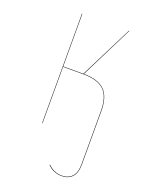

<svg xmlns="http://www.w3.org/2000/svg" viewBox="-135 -589 666 853"><g transform="rotate(20 198.0 -162.5)"><path d="M201.7 -268.1Q268.1 -268.1 299.6 -238Q331.1 -208 331.1 -139.2V112.8Q331.1 152.8 313 172.4Q294.9 191.9 264.2 191.9Q224.6 191.9 196.8 164.1L198.2 162.1Q226.1 189.9 264.2 189.9Q293.9 189.9 311.5 170.9Q329.1 151.9 329.1 112.8V-139.2Q329.1 -207.5 298.1 -236.8Q267.1 -266.1 201.2 -266.1H104V0H102.1V-517.1H104V-268.1H199.2L324.2 -517.1H326.2Z"/></g></svg>

Font: Fira Sans Compressed Two
Style: Regular
Weight: 100
Width: 1
Designer: Carrois Corporate & Edenspiekermann AG
Foundry: Carrois Corporate GbR & Edenspiekermann AG
Version: Version 4.203;PS 004.203;hotconv 1.0.88;makeotf.lib2.5.64775